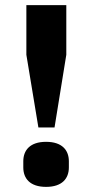

<svg xmlns="http://www.w3.org/2000/svg" viewBox="-20 -718 360 750"><path d="M193 -220 239 -504V-698H83V-504L130 -220ZM160 12C223 12 249 -21 249 -64V-88C249 -131 223 -164 160 -164C97 -164 71 -131 71 -88V-64C71 -21 97 12 160 12Z"/></svg>

Font: IBM Plex Devanagari
Style: Bold
Weight: 700
Designer: Mike Abbink, Paul van der Laan, Pieter van Rosmalen, Erin McLaughlin
Foundry: Bold Monday
Version: Version 1.0